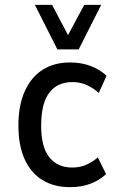

<svg xmlns="http://www.w3.org/2000/svg" viewBox="-20 -764 485 793"><path d="M269 9Q203 9 155 -20.5Q107 -50 81.5 -107Q56 -164 56 -246Q56 -328 82 -386.5Q108 -445 155.5 -475.5Q203 -506 269 -506Q317 -506 355.5 -491Q394 -476 420 -451L388 -380Q366 -400 339 -412.5Q312 -425 279 -425Q217 -425 183.5 -381Q150 -337 150 -245Q150 -156 184 -114Q218 -72 278 -72Q312 -72 338.5 -84.5Q365 -97 384 -114L418 -45Q392 -20 354.5 -5.5Q317 9 269 9ZM217 -560 124 -744H195L261 -619L328 -744H398L305 -560Z"/></svg>

Font: Nunito Sans 7pt Condensed Medium
Style: Regular
Weight: 500
Width: 3
Designer: Vernon Adams
Foundry: Vernon Adams
Version: Version 3.101;gftools[0.9.27]